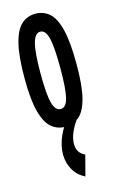

<svg xmlns="http://www.w3.org/2000/svg" viewBox="-111 -521 473 794"><g transform="rotate(-15 125.0 -124.0)"><path d="M126 8Q92 8 67 -13Q42 -34 28 -85.5Q14 -137 14 -229Q14 -326 28 -379.5Q42 -433 67 -454.5Q92 -476 126 -476Q160 -476 185 -454.5Q210 -433 223.5 -379.5Q237 -326 237 -229Q237 -137 223.5 -85.5Q210 -34 185 -13Q160 8 126 8ZM126 -68Q149 -68 158.5 -105Q168 -142 168 -231Q168 -323 158.5 -361Q149 -399 126 -399Q104 -399 93.5 -361Q83 -323 83 -231Q83 -142 93 -105Q103 -68 126 -68ZM175 140 152 228Q119 211 102.5 181Q86 151 86 116Q86 79 104 38Q122 -3 155 -37L179 -10Q141 44 141 86Q141 125 175 140Z"/></g></svg>

Font: Inconsolata UltraCondensed Bold
Style: Regular
Weight: 700
Width: 1
Monospace: yes
Designer: Raph Levien, Cyreal, Brenton Simpson
Foundry: Raph Levien, Cyreal, Google
Version: Version 3.001; ttfautohint (v1.8.2.53-6de2)